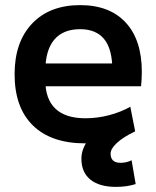

<svg xmlns="http://www.w3.org/2000/svg" viewBox="-20 -550 609 750"><path d="M313 10Q180 10 108.5 -60Q37 -130 37 -260Q37 -386 105.5 -458Q174 -530 293 -530Q408 -530 471 -462Q534 -394 534 -269Q534 -255 533 -238Q532 -221 531 -213H105V-302H437L419 -275Q419 -357 387.5 -396.5Q356 -436 293 -436Q226 -436 191.5 -394.5Q157 -353 157 -272V-237Q157 -163 196.5 -125.5Q236 -88 314 -88Q360 -88 406 -100Q452 -112 489 -133L508 -37Q470 -15 419.5 -2.5Q369 10 313 10ZM433 180Q368 180 333 151.5Q298 123 298 70Q298 34 322 0Q346 -34 395 -66L508 -37Q462 -15 437 8Q412 31 412 50Q412 86 451 86Q474 86 494 76L510 169Q476 180 433 180Z"/></svg>

Font: M PLUS 2 SemiBold
Style: Regular
Weight: 600
Designer: Coji Morishita
Foundry: UNDERFOREST DESIGN
Version: Version 1.001